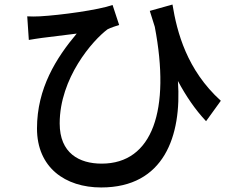

<svg xmlns="http://www.w3.org/2000/svg" viewBox="-20 -770 1040 846"><path d="M100 -698 107 -594C129 -598 145 -600 165 -603C198 -607 272 -616 318 -622C228 -515 143 -381 143 -204C143 -32 267 56 426 56C703 56 781 -171 764 -413C800 -346 840 -287 888 -236L953 -326C803 -462 760 -628 740 -750L640 -722L662 -652C732 -286 653 -49 428 -49C329 -49 243 -95 243 -226C243 -426 388 -592 454 -641C468 -648 492 -656 505 -660L476 -748C414 -726 246 -703 155 -698C136 -697 116 -697 100 -698Z"/></svg>

Font: GenYoGothic2 TW M
Style: Regular
Weight: 500
Version: Version 2.100;PS 2.1;hotconv 16.6.51;makeotf.lib2.5.65220 DE